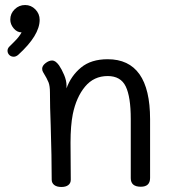

<svg xmlns="http://www.w3.org/2000/svg" viewBox="-20 -745 685 765"><path d="M578 -270V-36Q578 -1 541 -1Q501 -1 501 -35V-271Q501 -359 481 -400.5Q461 -442 409 -442Q354 -442 319 -400Q284 -358 270 -290Q261 -244 261 -177L262 -29Q262 -15 252 -7.5Q242 0 225 0Q206 0 196 -8Q186 -16 186 -29Q186 -118 182 -246Q179 -320 179 -377Q179 -402 173.5 -416.5Q168 -431 152 -457Q148 -463 148 -471Q148 -483 161.5 -493.5Q175 -504 188 -504Q201 -504 215 -485Q226 -469 235.5 -446.5Q245 -424 245 -404V-393Q263 -443 303 -476Q343 -509 409 -509Q578 -509 578 -270ZM138 -666Q138 -604 52 -526Q43 -519 35 -519Q24 -519 17 -526Q10 -533 10 -543Q10 -551 16 -558Q20 -562 38.5 -580.5Q57 -599 66 -616Q48 -616 34.5 -632Q21 -648 21 -667Q21 -691 38.5 -708Q56 -725 80 -725Q104 -725 121 -707.5Q138 -690 138 -666Z"/></svg>

Font: Mali
Style: Regular
Weight: 400
Version: Version 1.000; ttfautohint (v1.6)